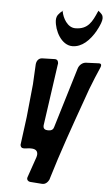

<svg xmlns="http://www.w3.org/2000/svg" viewBox="-65 -1056 623 1092"><g transform="rotate(5 247.0 -510.5)"><path d="M215 -940C217 -880 259 -801 321 -801C376 -801 420 -844 453 -902L452 -901L461 -918C470 -936 479 -959 479 -972C479 -979 478 -991 470 -998L464 -1004C462 -1006 458 -1009 455 -1012C453 -1014 452 -1015 452 -1015C452 -1014 451 -1012 449 -1008V-1009C424 -951 402 -904 329 -904C283 -904 256 -958 250 -991C249 -993 249 -995 249 -996L253 -1000C251 -1000 249 -999 249 -996L242 -990C240 -989 238 -987 236 -985L230 -978C220 -969 215 -956 215 -940ZM407 -714C387 -713 368 -697 362 -675L258 -332V-333C255 -319 244 -312 226 -312C208 -312 198 -319 198 -334V-338L248 -690C249 -692 249 -694 249 -696C249 -709 243 -719 229 -719H227L156 -717C138 -716 125 -702 123 -680C121 -642 119 -603 117 -565L98 -377L78 -225C78 -222 77 -220 77 -218C77 -206 84 -198 95 -198H100L131 -201H138C163 -201 176 -191 176 -171C176 -167 175 -161 173 -154L135 -44C133 -38 131 -34 131 -30C131 -23 135 -13 150 -11L217 -6H222C237 -6 252 -18 260 -39L259 -38C306 -195 361 -349 416 -503C430 -544 444 -583 465 -633L491 -694C493 -698 494 -703 494 -707C494 -711 492 -717 482 -717H480Z"/></g></svg>

Font: Bangerz
Style: Regular
Weight: 400
Designer: vernon adams
Foundry: Vernon Adams
Version: Version 2.10;December 28, 2023;FontCreator 13.0.0.2683 64-bi